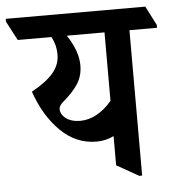

<svg xmlns="http://www.w3.org/2000/svg" viewBox="-96 -669 659 721"><g transform="rotate(-5 233.5 -308.5)"><path d="M252 -135Q175 -135 116.5 -192.5Q58 -250 26 -343Q81 -373 107.5 -404Q134 -435 134 -474Q134 -510 117 -541H-10L-48 -613V-624H478L515 -552V-541H411V7H400L317 -40V-150Q303 -143 286.5 -139Q270 -135 252 -135ZM143 -234Q164 -218 198 -218Q230 -218 260.5 -235Q291 -252 317 -283V-541H175Q216 -479 216 -426Q216 -387 197.5 -357.5Q179 -328 139 -294Q124 -281 124 -269Q124 -249 143 -234Z"/></g></svg>

Font: Noto Serif Devanagari ExtraCondensed SemiBold
Style: Regular
Weight: 600
Width: 2
Designer: Universal Thirst, Indian Type Foundry and the Monotype Design Team
Foundry: Monotype Imaging Inc.
Version: Version 2.004; ttfautohint (v1.8.4.7-5d5b)